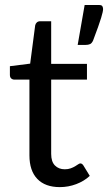

<svg xmlns="http://www.w3.org/2000/svg" viewBox="-20 -758 442 786"><path d="M225 8Q165 8 132.8 -25.5Q100.5 -59 100.5 -122V-432H39.5Q31.5 -432 26 -436.8Q20.5 -441.5 20.5 -451.5V-487L103.5 -497.5L124 -654Q125.5 -661.5 130.8 -666.2Q136 -671 144.5 -671H189.5V-496.5H336V-432H189.5V-128Q189.5 -96 205 -80.5Q220.5 -65 245 -65Q259 -65 269.2 -68.8Q279.5 -72.5 287 -77Q294.5 -81.5 299.8 -85.2Q305 -89 309 -89Q316 -89 321.5 -80.5L347.5 -38Q324.5 -16.5 292 -4.2Q259.5 8 225 8ZM385.5 -737.5Q396.5 -737.5 399.2 -732.2Q402 -727 402 -721Q402 -716 400.2 -707.8Q398.5 -699.5 394 -684.8Q389.5 -670 381.5 -647.5Q373.5 -625 361 -592Q356 -581 348.8 -577.5Q341.5 -574 329 -574H298L326.5 -737.5Z"/></svg>

Font: Lato-Regular
Style: Regular
Weight: 400
Designer: Lukasz Dziedzic with Adam Twardoch and Botio Nikoltchev
Foundry: tyPoland Lukasz Dziedzic
Version: Version 2.015; 2015-08-06; http://www.latofonts.com/